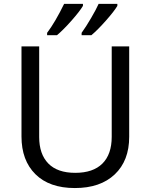

<svg xmlns="http://www.w3.org/2000/svg" viewBox="-20 -951 771 981"><path d="M640.1 -713.9V-252Q640.1 -129.9 566.4 -60.1Q492.7 9.8 362.5 9.8Q232.4 9.8 161.1 -60.8Q89.8 -131.3 89.8 -253.9V-713.9H180.2V-251Q180.2 -163.6 226.8 -115.7Q273.4 -67.9 364.5 -67.9Q455.6 -67.9 503.2 -115.2Q550.8 -162.6 550.8 -252V-713.9ZM579.6 -931.2V-920.9Q563.5 -893.6 521.2 -845.7Q479 -797.9 446.8 -771H397V-783.2Q419.9 -814.9 445.8 -859.4Q471.7 -903.8 483.9 -931.2ZM403.8 -931.2V-920.9Q387.7 -893.6 345.5 -845.7Q303.2 -797.9 271 -771H220.7V-783.2Q261.7 -837.4 307.6 -931.2Z"/></svg>

Font: NotoSans
Style: Regular
Weight: 400
Designer: Monotype Design team
Foundry: Monotype Imaging Inc.
Version: Version 1.04